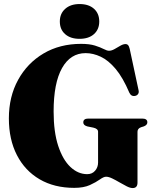

<svg xmlns="http://www.w3.org/2000/svg" viewBox="-20 -938 790 974"><path d="M677.5 -11.5Q677.5 16 653 16Q640.5 16 623 7.2Q605.5 -1.5 586 -13Q566.5 -24.5 548.8 -33Q531 -41.5 518 -41.5Q506 -41.5 486.5 -27.5Q467 -13.5 435.8 0.8Q404.5 15 356.5 15Q255.5 15 181 -28.5Q106.5 -72 65.8 -151.2Q25 -230.5 25 -337.5Q25 -447.5 71.8 -532.8Q118.5 -618 201 -666.8Q283.5 -715.5 391.5 -715.5Q434 -715.5 461.8 -706.8Q489.5 -698 506.2 -689.2Q523 -680.5 533 -680.5Q546 -680.5 561 -689Q576 -697.5 590.5 -706Q605 -714.5 617.5 -714.5Q625 -714.5 629.8 -709.2Q634.5 -704 638 -690L683 -480Q685.5 -469.5 681 -462Q676.5 -454.5 667.5 -452Q646 -446.5 636 -468Q603.5 -544.5 566.8 -588.2Q530 -632 491.2 -650.2Q452.5 -668.5 414.5 -668.5Q337.5 -668.5 294.8 -592.8Q252 -517 252 -372.5Q252 -269 275.2 -198.2Q298.5 -127.5 337.2 -91Q376 -54.5 422.5 -54.5Q447.5 -54.5 462.5 -72Q477.5 -89.5 477.5 -113.5V-269.5Q477.5 -285 453.5 -290.5L424 -296.5Q402.5 -302 402.5 -317Q402.5 -336.5 428 -336.5H701.5Q727.5 -336.5 727.5 -317.5Q727.5 -304 710 -297L695.5 -292.5Q677.5 -286 677.5 -269.5ZM383.5 -741Q337.5 -741 310.5 -764.8Q283.5 -788.5 283.5 -829Q283.5 -869 310.8 -893.2Q338 -917.5 383.5 -917.5Q430 -917.5 456.8 -893.5Q483.5 -869.5 483.5 -829Q483.5 -789 456.8 -765Q430 -741 383.5 -741Z"/></svg>

Font: Fraunces 72pt S000 Black
Style: Regular
Weight: 900
Version: Version 1.000; ttfautohint (v1.8.3)